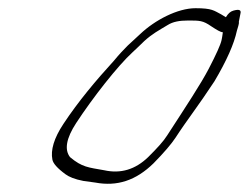

<svg xmlns="http://www.w3.org/2000/svg" viewBox="-20 -473 607 468"><path d="M523.4 -394C522.4 -392 522.5 -386 520 -375C517.6 -364 507.3 -341 488.6 -305C469.8 -269 434.3 -215 387.5 -143C378.8 -129 363.3 -112 341.1 -90C310 -60 274.5 -49 234.1 -58C195.4 -65 180.4 -65 150.7 -90C136.6 -108 141.4 -136 165.6 -173C206.1 -235 267.3 -313 303.5 -346C312.3 -354 321.4 -363 331.8 -373C351.7 -391 365.6 -398 388.7 -412C401.5 -420 417.1 -423 438.7 -423C466.7 -423 474.7 -423 494.8 -409C508.4 -400 516.9 -395 523.4 -394ZM530.6 -431C527.6 -433 523.6 -435 519.1 -438C501.5 -447 497.5 -453 456.5 -453C412.9 -453 357.5 -424 321.7 -390L291.4 -362C282.3 -353 270 -340 257.7 -325C213.8 -277 170.2 -225 134.6 -171C111.4 -136 103.1 -107 107.7 -84C109.3 -75 119.4 -63 140 -48C148.1 -42 162.1 -36 183.1 -32L212.2 -28C265.5 -18 311.4 -33 354.3 -75C379.8 -101 397.7 -122 407.6 -137C436.1 -181 462.8 -214 502.8 -275C532.4 -325 550.6 -366 557.4 -398C559.3 -406 563.2 -414 562.2 -420L566.1 -440C568.5 -449 562.5 -451 548.5 -447C541.5 -445 536.1 -440 530.6 -431Z"/></svg>

Font: MewTooHand
Style: UltimateCondIta
Weight: 400
Designer: Mew Too, Robert Jablonski
Version: Version 0.77